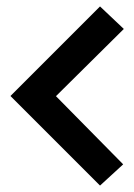

<svg xmlns="http://www.w3.org/2000/svg" viewBox="-20 -657 417 597"><path d="M363 -146 154 -358 365 -567 291 -637 13 -359V-358L291 -80Z"/></svg>

Font: Advent Pro
Style: Bold
Weight: 700
Designer: Andreas Kalpakidis
Foundry: Andreas Kalpakidis
Version: Version 2.002 2008